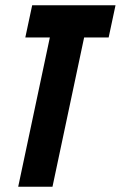

<svg xmlns="http://www.w3.org/2000/svg" viewBox="-20 -708 458 728"><path d="M49 0 169 -566H76L102 -688H418L392 -566H299L179 0Z"/></svg>

Font: Saira ExtraCondensed ExtraBold
Style: Italic
Weight: 800
Width: 2
Italic angle: -12°
Designer: Hector Gatti with collaboration of the Omnibus-Type team
Foundry: Omnibus-Type
Version: Version 1.101